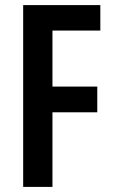

<svg xmlns="http://www.w3.org/2000/svg" viewBox="-20 -734 452 754"><path d="M186 0H71V-714H374V-614H186V-394H362V-293H186Z"/></svg>

Font: Noto Sans Kannada ExtraCondensed SemiBold
Style: Regular
Weight: 600
Width: 2
Designer: Jelle Bosma - Monotype Design Team
Foundry: Monotype Imaging Inc.
Version: Version 2.005; ttfautohint (v1.8.4.7-5d5b)